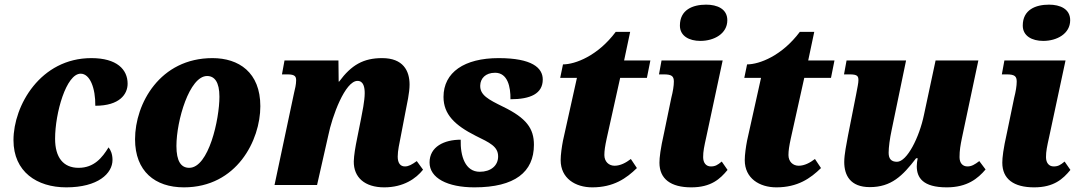

<svg xmlns="http://www.w3.org/2000/svg" viewBox="-20 -796 4641 826"><path d="M265 10C402 10 464 -50 464 -108C464 -133 456 -151 447 -162C420 -118 385 -74 318 -74C252 -74 217 -119 217 -199C217 -310 265 -479 327 -479C367 -479 391 -417 390 -341C495 -341 529 -391 529 -436C529 -497 483 -546 373 -546C154 -546 38 -342 38 -193C38 -57 139 10 265 10Z M771 10C999 10 1100 -193 1100 -339C1100 -485 1007 -546 894 -546C668 -546 561 -350 561 -197C561 -59 647 10 771 10ZM794 -74C759 -74 739 -102 739 -168C739 -277 795 -469 871 -469C903 -469 924 -443 924 -380C924 -283 878 -74 794 -74Z M1633 10C1716 10 1770 -28 1800 -66L1773 -103C1752 -88 1738 -80 1722 -80C1702 -80 1691 -95 1691 -122C1691 -149 1698 -177 1705 -214L1724 -313C1731 -349 1742 -397 1742 -432C1742 -492 1714 -546 1624 -546C1544 -546 1492 -517 1439 -445H1437L1436 -536H1204L1193 -476H1217C1250 -476 1254 -466 1254 -450C1254 -433 1249 -412 1245 -396L1161 0H1344L1392 -212C1409 -297 1465 -448 1518 -448C1545 -448 1549 -418 1549 -395C1549 -362 1538 -310 1533 -284L1517 -204C1508 -160 1503 -129 1502 -102C1501 -33 1549 10 1633 10Z M2021 10C2195 10 2277 -56 2277 -173C2277 -243 2245 -288 2144 -337C2081 -368 2044 -387 2046 -429C2047 -458 2068 -483 2110 -483C2164 -483 2177 -422 2176 -369C2262 -369 2315 -393 2315 -454C2315 -504 2269 -546 2125 -546C1978 -546 1888 -485 1888 -379C1888 -304 1937 -257 2026 -212C2087 -182 2123 -166 2123 -123C2123 -83 2091 -57 2044 -57C1982 -57 1960 -123 1962 -195C1891 -195 1828 -165 1828 -97C1828 -30 1905 10 2021 10Z M2528 10C2620 10 2675 -29 2720 -73L2694 -112C2673 -96 2649 -83 2624 -83C2599 -83 2580 -101 2580 -129C2580 -148 2583 -167 2590 -200L2648 -461H2763L2778 -536H2665L2691 -659H2629C2552 -556 2455 -519 2402 -519L2390 -461H2462L2402 -191C2397 -165 2392 -131 2392 -107C2392 -29 2455 10 2528 10Z M2993 -620C3052 -620 3109 -651 3109 -709C3109 -758 3065 -776 3018 -776C2960 -776 2905 -754 2905 -686C2905 -641 2945 -620 2993 -620ZM2954 10C3039 10 3078 -26 3110 -65L3085 -101C3067 -86 3057 -80 3038 -80C3018 -80 3005 -95 3005 -120C3005 -145 3009 -164 3019 -209L3089 -536H2826L2815 -476H2836C2870 -476 2879 -468 2879 -445C2879 -427 2875 -402 2868 -375L2837 -225C2821 -154 2817 -118 2817 -96C2817 -26 2866 10 2954 10Z M3320 10C3412 10 3467 -29 3512 -73L3486 -112C3465 -96 3441 -83 3416 -83C3391 -83 3372 -101 3372 -129C3372 -148 3375 -167 3382 -200L3440 -461H3555L3570 -536H3457L3483 -659H3421C3344 -556 3247 -519 3194 -519L3182 -461H3254L3194 -191C3189 -165 3184 -131 3184 -107C3184 -29 3247 10 3320 10Z M4053 10C4141 10 4187 -28 4220 -67L4193 -103C4173 -88 4160 -80 4142 -80C4121 -80 4108 -95 4108 -120C4108 -150 4112 -171 4118 -201L4189 -536H4005L3955 -302C3935 -205 3882 -100 3839 -100C3814 -100 3803 -113 3803 -139C3803 -162 3808 -200 3816 -237L3878 -536H3622L3611 -476H3635C3668 -476 3673 -469 3673 -451C3673 -438 3669 -422 3663 -389L3628 -212C3622 -177 3612 -133 3612 -99C3612 -42 3638 9 3722 9C3814 9 3863 -39 3921 -115H3928C3926 -106 3924 -92 3924 -81C3924 -32 3950 10 4053 10Z M4468 -620C4527 -620 4584 -651 4584 -709C4584 -758 4540 -776 4493 -776C4435 -776 4380 -754 4380 -686C4380 -641 4420 -620 4468 -620ZM4429 10C4514 10 4553 -26 4585 -65L4560 -101C4542 -86 4532 -80 4513 -80C4493 -80 4480 -95 4480 -120C4480 -145 4484 -164 4494 -209L4564 -536H4301L4290 -476H4311C4345 -476 4354 -468 4354 -445C4354 -427 4350 -402 4343 -375L4312 -225C4296 -154 4292 -118 4292 -96C4292 -26 4341 10 4429 10Z"/></svg>

Font: Noto Serif SemiCondensed Black
Style: Italic
Weight: 900
Width: 4
Italic angle: -12°
Designer: Monotype Design Team
Foundry: Monotype Imaging Inc.
Version: Version 2.014